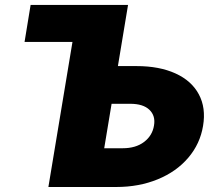

<svg xmlns="http://www.w3.org/2000/svg" viewBox="-20 -747 868 767"><path d="M78.1 -579.5 102.3 -727.3H491.5L451 -483H525.6Q616.5 -483 680.9 -453.7Q745.4 -424.4 774.3 -370.2Q803.3 -316.1 791.2 -244.3Q779.5 -172.6 732.2 -117Q685 -61.4 610.1 -30.7Q535.2 0 444.6 0H173.3L269.5 -579.5ZM425.8 -332.4 396.3 -154.8H470.2Q522.4 -154.8 555.6 -180Q588.8 -205.3 595.2 -245.7Q601.9 -284.1 577.1 -308.2Q552.2 -332.4 500 -332.4Z"/></svg>

Font: Karasuma Gothic
Style: Italic
Weight: 900
Italic angle: -9.39999°
Designer: Rasmus Andersson / Ryoko Nishizuka
Foundry: Genbu
Version: Version 1.00